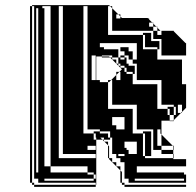

<svg xmlns="http://www.w3.org/2000/svg" viewBox="-20 -720 762 748"><path d="M113 -664V-680H105V-664ZM177 -600V-648H153V-600ZM449 -648V-656L441 -664H433V-648ZM577 -616V-628L573 -632H561V-616ZM593 -600V-612L589 -616H577V-600ZM593 -600V-584H609V-600ZM497 -504H465V-520H449V-536H481V-520H497ZM353 -408V-504H337V-408ZM441 -496H449V-488H441ZM401 -408H413L405 -400H401ZM113 -280V-296H105V-280ZM433 -232V-216H465V-264H417V-232ZM113 -184V-200H105V-184ZM465 -168V-144H473V-136H481V-120H513V-168ZM353 -136V-152H321V-136ZM441 -112H465V-120H441ZM353 -104V-120H225V-696H209V-104ZM465 -56V-88H449V-104H433V-120H405V-104H417V-88H433V-72H449V-56ZM353 -24V-40H345V-48H321V-72H177V-48H321V-40H345V-24ZM697 -16V-24H505V-16ZM121 -48H129V-688H121ZM177 -648V-696H145V-688H153V-648ZM113 -648V-664H105V-648ZM113 -632V-648H105V-632ZM113 -616V-632H105V-616ZM177 -552V-600H153V-552ZM113 -600V-616H105V-600ZM113 -584V-600H105V-584ZM177 -504V-552H153V-504ZM113 -568V-584H105V-568ZM113 -552V-568H105V-552ZM113 -536V-552H105V-536ZM177 -456V-504H153V-456ZM113 -520V-536H105V-520ZM113 -504V-520H105V-504ZM369 -552V-536H385V-528H441V-496H417V-504H377V-500H405L409 -496H417V-488H433V-472H441V-464H449V-456H465V-464H449V-472H441V-488H465V-496H449V-504H465V-496H473V-472H481V-464H505V-440H513V-472H497V-488H513V-552ZM113 -488V-504H105V-488ZM177 -408V-456H153V-408ZM113 -472V-488H105V-472ZM497 -488H481V-504H497ZM113 -456V-472H105V-456ZM113 -440V-456H105V-440ZM113 -424V-440H105V-424ZM177 -360V-408H153V-360ZM113 -408V-424H105V-408ZM113 -392V-408H105V-392ZM113 -376V-392H105V-376ZM177 -312V-360H153V-312ZM113 -360V-376H105V-360ZM113 -344V-360H105V-344ZM177 -264V-312H153V-264ZM113 -328V-344H105V-328ZM113 -312V-328H105V-312ZM113 -296V-312H105V-296ZM177 -216V-264H153V-216ZM113 -232V-248H105V-232ZM113 -264V-280H105V-264ZM113 -248V-264H105V-248ZM177 -168V-216H153V-168ZM113 -216V-232H105V-216ZM113 -200V-216H105V-200ZM177 -120V-168H153V-120ZM113 -168V-184H105V-168ZM113 -152V-168H105V-152ZM177 -120H153V-72H177ZM113 -136V-152H105V-136ZM417 -136V-152H403L405 -150V-136ZM113 -120V-136H105V-120ZM417 -136H405V-120H417ZM113 -104V-120H105V-104ZM593 -168V-152H609V-136H655V-120H657V-104H655V-120H609V-136H577V-168ZM569 -112H545V-200H537V-208H569ZM113 -88V-104H105V-88ZM113 -72V-88H105V-72ZM113 -56V-72H105V-56ZM113 -40V-56H105V-40ZM465 -40H455V-24H465ZM113 -40H105V-24H113ZM345 -16V-24H153V-16ZM105 0V-8H97V-696H105V-680H113V-696H105V-700H405L409 -696H417V-688L441 -664H449V-656L455 -650H555L557 -648H561V-644L573 -632H577V-628L589 -616H593V-612L605 -600H657V-598L703 -552H705V-504H609V-536H601V-528H593V-536H545V-584H537V-592H569V-560H601V-536H609V-568H577V-600H417V-688L409 -696H401V-584H537V-528H593V-488H689V-392H705V-300L689 -284V-280H685L689 -284V-312H673V-280H685L657 -252V-248H641V-250H655L657 -252V-272H641V-296H633V-304H657V-272H665V-304H657V-312H609V-408H513V-440H505V-432H497V-440H473V-456H465V-440H473V-432H497V-392H593V-296H633V-272H641V-250H609V-196L653 -152H657V-136H655V-150L653 -152H609V-196L605 -200V-216H593V-168H577V-216H513V-312H417V-408H413L433 -428V-440H445L433 -428V-408H449V-440H445L455 -450L409 -496H377V-500H355V-408H369V-400H401V-296H497V-200H537V-112H545V-104H655V-100H705V-72H513V-48H697V-40H705V-8H481V-24H455V-8H465V0H705V8H465V0H455V-8H449V-56L455 -50V-40H465V-56H449L405 -100V-104H401V-154L387 -168H385V-170L379 -176H355V-184H353V-200H345V-208H369V-200H401V-184H409V-176H385V-184H371L379 -176H385V-170L387 -168H401V-154L403 -152H417V-184H409V-208H369V-216H321V-696H305V-200H345V-176H355V0H353V-8H129V-24H105V-8H113V0H353V8H113V0Z"/></svg>

Font: Rubik Broken Fax
Style: Regular
Weight: 400
Designer: Hubert and Fischer, NaN
Foundry: Hubert and Fischer, NaN
Version: Version 2.201